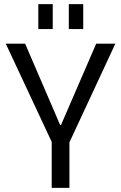

<svg xmlns="http://www.w3.org/2000/svg" viewBox="-20 -912 589 932"><path d="M8 -700H102L272 -305H276L447 -700H540L317 -221H232ZM231 -267H317V0H231ZM236 -892V-771H166V-892ZM384 -892V-771H314V-892Z"/></svg>

Font: Pathway Extreme
Style: Regular
Weight: 400
Designer: Eduardo Rodriguez Tunni
Foundry: Eduardo Rodriguez Tunni
Version: Version 1.001;gftools[0.9.26]